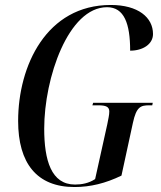

<svg xmlns="http://www.w3.org/2000/svg" viewBox="-20 -743 647 773"><path d="M280 10C344 10 405 -5 469 -36L515 -248C529 -313 546 -319 581 -319H593L595 -329H355L352 -319H375C407 -319 420 -313 420 -294C420 -280 416 -264 412 -243L363 -22C337 -5 309 0 282 0C186 0 158 -98 158 -225C158 -429 255 -714 411 -714C480 -714 504 -648 504 -539C555 -539 596 -565 596 -606C596 -673 536 -723 426 -723C167 -723 53 -478 53 -256C53 -86 128 10 280 10Z"/></svg>

Font: Noto Serif Display ExtraCondensed Medium
Style: Italic
Weight: 500
Width: 2
Italic angle: -12°
Designer: Monotype Design Team
Foundry: Monotype Imaging Inc.
Version: Version 2.009